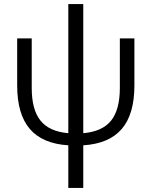

<svg xmlns="http://www.w3.org/2000/svg" viewBox="-20 -710 750 950"><path d="M392 -51Q486 -59 529.5 -113Q573 -167 573 -275V-520H645V-287Q645 -145 582.5 -72Q520 1 392 9V220H318V9Q190 1 127.5 -72Q65 -145 65 -287V-520H137V-275Q137 -167 180.5 -113Q224 -59 318 -51V-690H392Z"/></svg>

Font: Mplus 1p
Style: Regular
Weight: 400
Version: Version 1.061